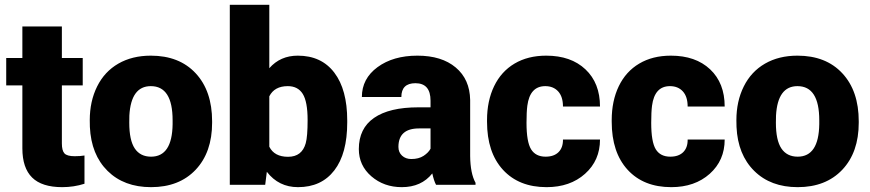

<svg xmlns="http://www.w3.org/2000/svg" viewBox="-20 -770 3624 800"><path d="M237.8 -659.7V-528.3H324.7V-414.1H237.8V-172.4Q237.8 -142.6 248.5 -130.9Q259.3 -119.1 291 -119.1Q315.4 -119.1 332 -122.1V-4.4Q287.6 9.8 239.3 9.8Q154.3 9.8 113.8 -30.3Q73.2 -70.3 73.2 -151.9V-414.1H5.9V-528.3H73.2V-659.7Z M354 -269Q354 -348.1 384.8 -409.9Q415.5 -471.7 473.1 -504.9Q530.8 -538.1 608.4 -538.1Q727.1 -538.1 795.4 -464.6Q863.8 -391.1 863.8 -264.6V-258.8Q863.8 -135.3 795.2 -62.7Q726.6 9.8 609.4 9.8Q496.6 9.8 428.2 -57.9Q359.9 -125.5 354.5 -241.2ZM518.6 -258.8Q518.6 -185.5 541.5 -151.4Q564.5 -117.2 609.4 -117.2Q697.3 -117.2 699.2 -252.4V-269Q699.2 -411.1 608.4 -411.1Q525.9 -411.1 519 -288.6Z M1426.8 -259.8Q1426.8 -129.9 1373 -60.1Q1319.3 9.8 1221.7 9.8Q1141.1 9.8 1091.8 -54.2L1085 0H937.5V-750H1102.1V-485.8Q1147.9 -538.1 1220.7 -538.1Q1319.3 -538.1 1373 -467.3Q1426.8 -396.5 1426.8 -268.1ZM1261.7 -270Q1261.7 -346.2 1241.5 -378.7Q1221.2 -411.1 1179.2 -411.1Q1123.5 -411.1 1102.1 -368.7V-158.7Q1123 -116.7 1180.2 -116.7Q1238.3 -116.7 1253.9 -173.3Q1261.7 -201.2 1261.7 -270Z M1796.9 0Q1788.1 -16.1 1781.2 -47.4Q1735.8 9.8 1654.3 9.8Q1579.6 9.8 1527.3 -35.4Q1475.1 -80.6 1475.1 -148.9Q1475.1 -234.9 1538.6 -278.8Q1602.1 -322.8 1723.1 -322.8H1773.9V-350.6Q1773.9 -423.3 1710.9 -423.3Q1652.3 -423.3 1652.3 -365.7H1487.8Q1487.8 -442.4 1553 -490.2Q1618.2 -538.1 1719.2 -538.1Q1820.3 -538.1 1878.9 -488.8Q1937.5 -439.5 1939 -353.5V-119.6Q1939.9 -46.9 1961.4 -8.3V0ZM1693.8 -107.4Q1724.6 -107.4 1744.9 -120.6Q1765.1 -133.8 1773.9 -150.4V-234.9H1726.1Q1640.1 -234.9 1640.1 -157.7Q1640.1 -135.3 1655.3 -121.3Q1670.4 -107.4 1693.8 -107.4Z M2253.4 -117.2Q2288.1 -117.2 2307.1 -136Q2326.2 -154.8 2325.7 -188.5H2480Q2480 -101.6 2417.7 -45.9Q2355.5 9.8 2257.3 9.8Q2142.1 9.8 2075.7 -62.5Q2009.3 -134.8 2009.3 -262.7V-269.5Q2009.3 -349.6 2038.8 -410.9Q2068.4 -472.2 2124 -505.1Q2179.7 -538.1 2255.9 -538.1Q2358.9 -538.1 2419.4 -481Q2480 -423.8 2480 -326.2H2325.7Q2325.7 -367.2 2305.7 -389.2Q2285.6 -411.1 2252 -411.1Q2188 -411.1 2177.2 -329.6Q2173.8 -303.7 2173.8 -258.3Q2173.8 -178.7 2192.9 -147.9Q2211.9 -117.2 2253.4 -117.2Z M2772.9 -117.2Q2807.6 -117.2 2826.7 -136Q2845.7 -154.8 2845.2 -188.5H2999.5Q2999.5 -101.6 2937.3 -45.9Q2875 9.8 2776.9 9.8Q2661.6 9.8 2595.2 -62.5Q2528.8 -134.8 2528.8 -262.7V-269.5Q2528.8 -349.6 2558.3 -410.9Q2587.9 -472.2 2643.6 -505.1Q2699.2 -538.1 2775.4 -538.1Q2878.4 -538.1 2939 -481Q2999.5 -423.8 2999.5 -326.2H2845.2Q2845.2 -367.2 2825.2 -389.2Q2805.2 -411.1 2771.5 -411.1Q2707.5 -411.1 2696.8 -329.6Q2693.4 -303.7 2693.4 -258.3Q2693.4 -178.7 2712.4 -147.9Q2731.4 -117.2 2772.9 -117.2Z M3048.3 -269Q3048.3 -348.1 3079.1 -409.9Q3109.9 -471.7 3167.5 -504.9Q3225.1 -538.1 3302.7 -538.1Q3421.4 -538.1 3489.7 -464.6Q3558.1 -391.1 3558.1 -264.6V-258.8Q3558.1 -135.3 3489.5 -62.7Q3420.9 9.8 3303.7 9.8Q3190.9 9.8 3122.6 -57.9Q3054.2 -125.5 3048.8 -241.2ZM3212.9 -258.8Q3212.9 -185.5 3235.8 -151.4Q3258.8 -117.2 3303.7 -117.2Q3391.6 -117.2 3393.6 -252.4V-269Q3393.6 -411.1 3302.7 -411.1Q3220.2 -411.1 3213.4 -288.6Z"/></svg>

Font: Roboto
Style: Regular
Weight: 900
Designer: Google
Version: Version 2.001171; 2014